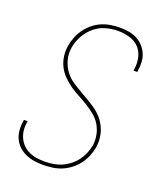

<svg xmlns="http://www.w3.org/2000/svg" viewBox="-139 -831 778 928"><g transform="rotate(20 250.0 -367.5)"><path d="M194 8Q170 8 147.5 4.5Q125 1 104.5 -8Q84 -17 67.5 -32Q51 -47 41.5 -67Q32 -87 30 -110.5Q28 -134 32 -157L33 -165H52L51 -158Q47 -137 49.5 -116.5Q52 -96 60.5 -78Q69 -60 83 -46.5Q97 -33 115 -24.5Q133 -16 153.5 -13Q174 -10 195 -10Q216 -10 238.5 -13.5Q261 -17 281 -25.5Q301 -34 320 -48.5Q339 -63 352.5 -81Q366 -99 375 -120Q384 -141 388 -162Q392 -191 386.5 -218Q381 -245 367.5 -267.5Q354 -290 333 -307Q312 -324 289.5 -338Q267 -352 243 -364.5Q219 -377 197.5 -392Q176 -407 157 -426Q138 -445 126 -468.5Q114 -492 110 -520Q106 -548 111 -576Q115 -599 124 -621.5Q133 -644 147.5 -664Q162 -684 181.5 -700Q201 -716 223 -725.5Q245 -735 269 -739Q293 -743 315 -743Q339 -743 361.5 -739.5Q384 -736 403 -726.5Q422 -717 437 -701.5Q452 -686 461 -666Q470 -646 471.5 -623.5Q473 -601 469 -578L468 -570H449L450 -577Q455 -608 448.5 -637.5Q442 -667 422.5 -687.5Q403 -708 374 -716.5Q345 -725 314 -725Q283 -725 251 -716Q219 -707 193.5 -685.5Q168 -664 151.5 -634Q135 -604 130 -574Q124 -540 133 -508Q142 -476 161 -451.5Q180 -427 207.5 -410Q235 -393 262 -377H263Q293 -360 322.5 -340.5Q352 -321 373 -294Q394 -267 403 -232Q412 -197 406 -159Q402 -136 392.5 -113Q383 -90 368 -70Q353 -50 332.5 -34Q312 -18 289 -8.5Q266 1 241.5 4.5Q217 8 194 8Z"/></g></svg>

Font: Iosevka Thin
Style: Italic
Weight: 100
Italic angle: -9°
Monospace: yes
Designer: Belleve Invis
Foundry: Belleve Invis
Version: Version 32.5.0; ttfautohint (v1.8.4)